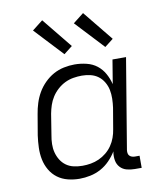

<svg xmlns="http://www.w3.org/2000/svg" viewBox="-85 -829 771 907"><g transform="rotate(-10 300.0 -376.0)"><path d="M224 8Q195 8 167.5 1Q140 -6 118.5 -22Q97 -38 83 -62Q69 -86 63.5 -113.5Q58 -141 59 -170Q60 -199 64 -228L81 -328Q85 -353 93 -378.5Q101 -404 114.5 -427.5Q128 -451 148 -471Q168 -491 191.5 -504Q215 -517 241.5 -522.5Q268 -528 293 -528Q322 -528 350.5 -521Q379 -514 400 -497.5Q421 -481 434.5 -457Q448 -433 455 -405L474 -520H539L467 -87Q466 -80 467 -72.5Q468 -65 472.5 -60Q477 -55 484 -52.5Q491 -50 498 -50H521V8H488Q468 8 449.5 3Q431 -2 418.5 -15.5Q406 -29 402.5 -48Q399 -67 402 -87L403 -92Q389 -69 369.5 -49Q350 -29 326 -16Q302 -3 275.5 2.5Q249 8 224 8ZM248 -50Q268 -50 288 -53.5Q308 -57 327 -65.5Q346 -74 362.5 -87.5Q379 -101 391 -118.5Q403 -136 410 -155.5Q417 -175 420 -195L437 -295Q440 -316 440.5 -338Q441 -360 437 -380Q433 -400 422.5 -418Q412 -436 396 -448Q380 -460 359.5 -465Q339 -470 318 -470Q298 -470 277 -466.5Q256 -463 236.5 -453.5Q217 -444 200.5 -429Q184 -414 172.5 -396Q161 -378 154.5 -358.5Q148 -339 144 -318L128 -218Q124 -197 123.5 -176Q123 -155 128 -135.5Q133 -116 143.5 -99Q154 -82 170 -70.5Q186 -59 206.5 -54.5Q227 -50 248 -50ZM451 -584 324 -720 375 -760 492 -616ZM255 -584 128 -720 179 -760 296 -616Z"/></g></svg>

Font: Iosevka Light Extended
Style: Italic
Weight: 300
Width: 7
Italic angle: -9°
Monospace: yes
Designer: Belleve Invis
Foundry: Belleve Invis
Version: Version 32.5.0; ttfautohint (v1.8.4)